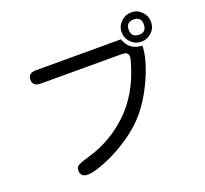

<svg xmlns="http://www.w3.org/2000/svg" viewBox="-143 -967 1286 1205"><g transform="rotate(-20 500.0 -364.0)"><path d="M648 -149Q593 -91 514 -41Q435 9 360 38.5Q285 68 246 68Q198 68 198 22Q198 3 211 -6Q220 -15 287 -35Q445 -80 564 -194Q683 -308 737 -492Q747 -522 747 -538Q747 -570 707 -570H164Q110 -570 110 -615Q110 -659 164 -659H731Q758 -578 844 -576Q844 -523 818.5 -445.5Q793 -368 748.5 -288Q704 -208 648 -149ZM850 -796Q889 -796 917.5 -767Q946 -738 946 -699Q946 -657 917 -629Q888 -601 849 -601Q807 -601 778.5 -630Q750 -659 750 -699Q750 -739 779.5 -767.5Q809 -796 850 -796ZM849 -647Q898 -647 898 -699Q898 -749 848 -749Q797 -749 797 -699Q797 -647 849 -647Z"/></g></svg>

Font: 寒蝉全圆体
Style: Regular
Weight: 400
Designer: Warren2060
      Designed by Motoya company      

      [Varela Round]
      Joe Prince(Latin component); Avraham Cornf
Foundry: ChillType
Version: Version 3.200